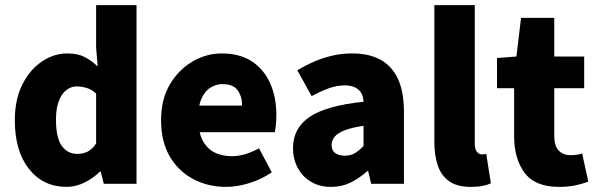

<svg xmlns="http://www.w3.org/2000/svg" viewBox="-20 -719 2338 751"><path d="M241 12Q149 12 93.5 -58Q38 -128 38 -249Q38 -330 67.5 -388.5Q97 -447 144 -478.5Q191 -510 243 -510Q284 -510 311 -496Q338 -482 362 -459L356 -533V-699H514V0H386L374 -48H371Q345 -22 310.5 -5Q276 12 241 12ZM283 -117Q305 -117 323 -126Q341 -135 356 -158V-353Q339 -369 319 -375Q299 -381 280 -381Q259 -381 240.5 -367.5Q222 -354 210.5 -325Q199 -296 199 -251Q199 -180 221.5 -148.5Q244 -117 283 -117Z M864 12Q793 12 735 -19Q677 -50 643.5 -108Q610 -166 610 -249Q610 -330 644 -388Q678 -446 732.5 -478Q787 -510 847 -510Q919 -510 966.5 -478Q1014 -446 1037.5 -391.5Q1061 -337 1061 -270Q1061 -249 1059 -230Q1057 -211 1055 -202H734L732 -306H927Q927 -342 909.5 -366Q892 -390 850 -390Q827 -390 804.5 -377Q782 -364 768 -333Q754 -302 756 -249Q757 -193 777 -162Q797 -131 826 -119.5Q855 -108 886 -108Q913 -108 939.5 -116Q966 -124 993 -139L1043 -45Q1004 -18 956 -3Q908 12 864 12Z M1275 12Q1229 12 1195.5 -8.5Q1162 -29 1144 -63.5Q1126 -98 1126 -139Q1126 -218 1191.5 -262Q1257 -306 1402 -321Q1401 -342 1392.5 -356Q1384 -370 1368 -377.5Q1352 -385 1328 -385Q1298 -385 1267 -374Q1236 -363 1199 -343L1143 -444Q1176 -464 1211 -479Q1246 -494 1282.5 -502Q1319 -510 1358 -510Q1423 -510 1468 -485.5Q1513 -461 1536.5 -410.5Q1560 -360 1560 -281V0H1432L1420 -50H1417Q1386 -22 1351.5 -5Q1317 12 1275 12ZM1329 -110Q1352 -110 1369 -120.5Q1386 -131 1402 -148V-227Q1355 -220 1327.5 -209Q1300 -198 1288.5 -183.5Q1277 -169 1277 -152Q1277 -131 1291 -120.5Q1305 -110 1329 -110Z M1822 12Q1768 12 1737 -10Q1706 -32 1692.5 -71.5Q1679 -111 1679 -164V-699H1837V-158Q1837 -134 1846 -124.5Q1855 -115 1864 -115Q1869 -115 1872.5 -115.5Q1876 -116 1882 -117L1900 -2Q1888 4 1868.5 8Q1849 12 1822 12Z M2167 12Q2073 12 2032 -43Q1991 -98 1991 -186V-374H1924V-492L2000 -498L2018 -649H2148V-498H2265V-374H2148V-188Q2148 -147 2166 -129.5Q2184 -112 2211 -112Q2223 -112 2235 -113.5Q2247 -115 2257 -119L2281 -9Q2262 -1 2233 5.5Q2204 12 2167 12Z"/></svg>

Font: Mada ExtraBold
Style: Regular
Weight: 800
Designer: Khaled Hosny
Version: Version 1.5